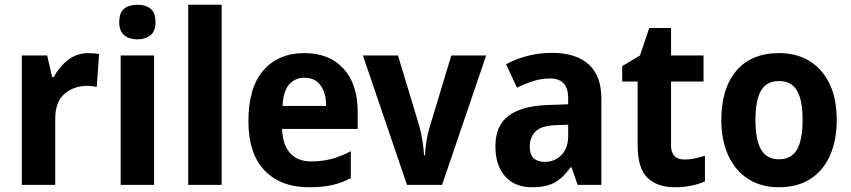

<svg xmlns="http://www.w3.org/2000/svg" viewBox="-20 -780 3591 810"><path d="M353 -556Q363 -556 375.5 -555Q388 -554 398 -552L388 -413Q381 -415 369 -416.5Q357 -418 350 -418Q292 -418 252.5 -384.5Q213 -351 213 -278V0H72V-546H179L200 -455H207Q228 -496 265.5 -526Q303 -556 353 -556Z M560 -760Q594 -760 615 -743.5Q636 -727 636 -687Q636 -648 614.5 -631Q593 -614 560 -614Q526 -614 504.5 -631Q483 -648 483 -687Q483 -727 504 -743.5Q525 -760 560 -760ZM630 -546V0H489V-546Z M915 0H774V-760H915Z M1264 -556Q1369 -556 1429 -490.5Q1489 -425 1489 -309V-236H1170Q1172 -170 1203.5 -134.5Q1235 -99 1292 -99Q1339 -99 1378.5 -109.5Q1418 -120 1460 -142V-29Q1422 -8 1380.5 1Q1339 10 1284 10Q1164 10 1096 -61Q1028 -132 1028 -269Q1028 -411 1091.5 -483.5Q1155 -556 1264 -556ZM1264 -452Q1225 -452 1200 -424Q1175 -396 1172 -333H1356Q1356 -386 1333 -419Q1310 -452 1264 -452Z M1697 0 1511 -546H1659L1749 -248Q1758 -215 1762.5 -184.5Q1767 -154 1769 -125H1773Q1774 -152 1778.5 -182Q1783 -212 1793 -245L1884 -546H2031L1845 0Z M2308 -557Q2409 -557 2463 -509Q2517 -461 2517 -364V0H2417L2391 -74H2387Q2356 -30 2320 -10Q2284 10 2224 10Q2152 10 2111 -36Q2070 -82 2070 -163Q2070 -250 2125.5 -291.5Q2181 -333 2290 -337L2377 -340V-366Q2377 -449 2300 -449Q2265 -449 2231.5 -438.5Q2198 -428 2161 -410L2115 -509Q2157 -532 2206.5 -544.5Q2256 -557 2308 -557ZM2326 -252Q2265 -250 2240 -226Q2215 -202 2215 -162Q2215 -127 2232 -112Q2249 -97 2278 -97Q2320 -97 2348.5 -126Q2377 -155 2377 -206V-254Z M2868 -107Q2890 -107 2910.5 -111.5Q2931 -116 2954 -123V-15Q2931 -4 2897.5 3Q2864 10 2827 10Q2754 10 2712 -29.5Q2670 -69 2670 -168V-436H2605V-501L2680 -546L2719 -662H2811V-546H2948V-436H2811V-166Q2811 -107 2868 -107Z M3510 -274Q3510 -189 3482 -125Q3454 -61 3399.5 -25.5Q3345 10 3265 10Q3191 10 3136.5 -25Q3082 -60 3052.5 -124Q3023 -188 3023 -274Q3023 -406 3086 -481Q3149 -556 3268 -556Q3339 -556 3393.5 -523.5Q3448 -491 3479 -428Q3510 -365 3510 -274ZM3167 -274Q3167 -191 3190.5 -149.5Q3214 -108 3267 -108Q3319 -108 3342.5 -149.5Q3366 -191 3366 -274Q3366 -357 3342.5 -397.5Q3319 -438 3266 -438Q3214 -438 3190.5 -397.5Q3167 -357 3167 -274Z"/></svg>

Font: Noto Sans Gurmukhi UI SemiCondensed
Style: Bold
Weight: 700
Width: 4
Designer: Jelle Bosma - Monotype Design Team
Foundry: Monotype Imaging Inc.
Version: Version 2.004; ttfautohint (v1.8.4.7-5d5b)